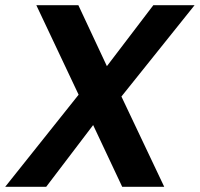

<svg xmlns="http://www.w3.org/2000/svg" viewBox="-31 -720 770 740"><path d="M-11 0 272 -355 109 -700H271L381 -465L560 -700H719L437 -348L602 0H440L328 -238L147 0Z"/></svg>

Font: DM Sans 24pt ExtraBold
Style: Italic
Weight: 800
Italic angle: -10°
Designer: Colophon Foundry, Jonny Pinhorn
Foundry: Colophon Foundry
Version: Version 4.004;gftools[0.9.30]